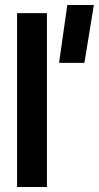

<svg xmlns="http://www.w3.org/2000/svg" viewBox="-20 -753 398 773"><path d="M251 -732.9H357.9L319.8 -500H217.8ZM48.8 -700.2H168.9V0H48.8Z"/></svg>

Font: Overused Grotesk SemiBold
Style: Regular
Weight: 600
Version: Version 0.002